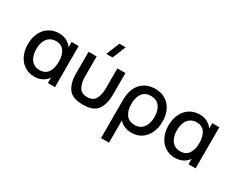

<svg xmlns="http://www.w3.org/2000/svg" viewBox="-121 -1371 2712 2186"><g transform="rotate(30 1235.5 -277.5)"><path d="M552 -540V0H459V-71.5Q432 -30.5 387.2 -7.8Q342.5 15 286.5 15Q212 15 156 -22.2Q100 -59.5 70 -124.2Q40 -189 40 -270Q40 -352 70.2 -416.8Q100.5 -481.5 157 -518.2Q213.5 -555 289.5 -555Q345 -555 388.5 -532.8Q432 -510.5 459 -469.5V-540ZM445.5 -270.5Q445.5 -358 409.8 -409.2Q374 -460.5 302.5 -460.5Q254.5 -460.5 220.2 -437Q186 -413.5 168.5 -370.5Q151 -327.5 151 -269.5Q151 -215 167.5 -172.2Q184 -129.5 217.8 -104.5Q251.5 -79.5 301 -79.5Q373.5 -79.5 409.5 -131Q445.5 -182.5 445.5 -270.5Z M951 -620H869L940.5 -795H1022.5ZM682 -540H788V-274.5Q788 -195 817.5 -139.8Q847 -84.5 924.5 -84.5Q1001.5 -84.5 1031 -139.8Q1060.5 -195 1060.5 -274.5V-540H1166.5V-246.5Q1166.5 -136 1116.8 -60.8Q1067 14.5 924.5 14.5Q782 14.5 732 -60.8Q682 -136 682 -246.5Z M1296 -233.5Q1296 -269 1296.8 -290.8Q1297.5 -312.5 1301 -332.5Q1310.5 -398.5 1343.2 -448.8Q1376 -499 1429.8 -527Q1483.5 -555 1553.5 -555Q1633.5 -555 1691.2 -518.5Q1749 -482 1779 -417.8Q1809 -353.5 1809 -271.5Q1809 -189.5 1779.2 -124.2Q1749.5 -59 1693.8 -22Q1638 15 1564 15Q1513 15 1470.5 -3.5Q1428 -22 1401 -53.5V240H1296ZM1703.5 -271Q1703.5 -358 1664.5 -409.2Q1625.5 -460.5 1551 -460.5Q1476 -460.5 1438.2 -409.5Q1400.5 -358.5 1400.5 -270.5Q1400.5 -182.5 1438.8 -131Q1477 -79.5 1551 -79.5Q1600.5 -79.5 1634.8 -103.8Q1669 -128 1686.2 -171.2Q1703.5 -214.5 1703.5 -271Z M2401 -540V0H2308V-71.5Q2281 -30.5 2236.2 -7.8Q2191.5 15 2135.5 15Q2061 15 2005 -22.2Q1949 -59.5 1919 -124.2Q1889 -189 1889 -270Q1889 -352 1919.2 -416.8Q1949.5 -481.5 2006 -518.2Q2062.5 -555 2138.5 -555Q2194 -555 2237.5 -532.8Q2281 -510.5 2308 -469.5V-540ZM2294.5 -270.5Q2294.5 -358 2258.8 -409.2Q2223 -460.5 2151.5 -460.5Q2103.5 -460.5 2069.2 -437Q2035 -413.5 2017.5 -370.5Q2000 -327.5 2000 -269.5Q2000 -215 2016.5 -172.2Q2033 -129.5 2066.8 -104.5Q2100.5 -79.5 2150 -79.5Q2222.5 -79.5 2258.5 -131Q2294.5 -182.5 2294.5 -270.5Z"/></g></svg>

Font: Manrope KiralyPet SmBd KiralyPet
Style: Regular
Weight: 600
Designer: Mikhail Sharanda
Foundry: Mikhail Sharanda
Version: Version 4.502